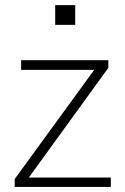

<svg xmlns="http://www.w3.org/2000/svg" viewBox="-20 -739 495 759"><path d="M38.1 0V-31.2L352.5 -462.9H63.5V-501H408.2V-470.7L93.8 -37.1H418V0ZM198.2 -640.6V-718.8H277.3V-640.6Z"/></svg>

Font: Gothic A1 ExtraLight
Style: Regular
Weight: 275
Designer: HanYang I&C Co.,Ltd.
Foundry: HanYang I&C Co.,Ltd.
Version: Version 2.50